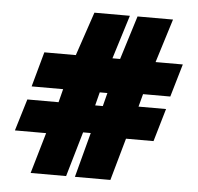

<svg xmlns="http://www.w3.org/2000/svg" viewBox="-46 -627 694 674"><g transform="rotate(5 301.0 -290.0)"><path d="M18 -144H128L86 0H211L257 -158H284L242 0H367L409 -149H506L540 -265H443L455 -310H551L585 -426H489L537 -580H412L364 -426H337L385 -580H260L208 -426H97L63 -303H174L162 -256H52ZM291 -256 303 -303H330L318 -256Z"/></g></svg>

Font: Charger Sport
Style: UltExt
Weight: 1000
Designer: Jasper
Foundry: Cannot Into Space Fonts
Version: Version 1.1